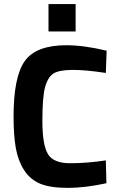

<svg xmlns="http://www.w3.org/2000/svg" viewBox="-20 -915 583 947"><path d="M219.2 -759.8V-895H353V-759.8ZM46.9 -339.8Q46.9 -536.6 102.5 -614.3Q158.2 -691.9 307.1 -691.9Q393.1 -691.9 505.9 -665L502 -555.2Q298.8 -586.4 244.1 -552.7Q216.3 -535.2 202.6 -486.3Q189 -437.5 189 -318.8Q189 -200.7 216.3 -155.3Q243.2 -109.9 326.2 -109.9Q409.2 -109.9 502 -124L504.9 -11.2Q398.9 11.7 314 11.7Q229 11.7 178.2 -8.8Q127.9 -30.3 98.6 -76.2Q69.3 -122.1 58.1 -184.1Q46.9 -246.1 46.9 -339.8Z"/></svg>

Font: TitilliumWeb-Bold
Style: Bold
Weight: 700
Version: Version 1.001;PS 57.000;hotconv 1.0.70;makeotf.lib2.5.55311